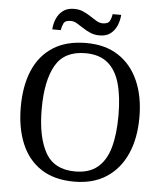

<svg xmlns="http://www.w3.org/2000/svg" viewBox="-60 -951 862 1014"><g transform="rotate(5 371.0 -444.5)"><path d="M371 10Q265 10 195 -36Q125 -82 90.5 -165Q56 -248 56 -359Q56 -470 90.5 -552Q125 -634 195.5 -679.5Q266 -725 372 -725Q473 -725 542.5 -679.5Q612 -634 648.5 -551.5Q685 -469 685 -358Q685 -247 648.5 -164.5Q612 -82 542 -36Q472 10 371 10ZM371 -44Q446 -44 490.5 -81.5Q535 -119 554.5 -189Q574 -259 574 -358Q574 -457 554.5 -527Q535 -597 490.5 -634Q446 -671 372 -671Q260 -671 213.5 -589Q167 -507 167 -358Q167 -210 213.5 -127Q260 -44 371 -44ZM437 -771Q410 -771 388 -780.5Q366 -790 347.5 -802.5Q329 -815 312.5 -824.5Q296 -834 280 -834Q250 -834 242 -817.5Q234 -801 231 -781H186Q188 -812 199.5 -838.5Q211 -865 233.5 -882Q256 -899 292 -899Q319 -899 340.5 -889.5Q362 -880 380.5 -867.5Q399 -855 415.5 -845.5Q432 -836 448 -836Q477 -836 485.5 -852.5Q494 -869 497 -889H542Q540 -859 528.5 -832Q517 -805 495 -788Q473 -771 437 -771Z"/></g></svg>

Font: Noto Serif Kannada
Style: Regular
Weight: 400
Designer: Universal Thirst, Indian Type Foundry and the Monotype Design Team
Foundry: Monotype Imaging Inc.
Version: Version 2.003